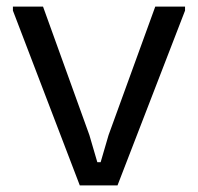

<svg xmlns="http://www.w3.org/2000/svg" viewBox="-20 -560 597 580"><path d="M19 -528V-540H110L250 -152L274 -70H284L308 -152L449 -540H539V-528L335 0H221Z"/></svg>

Font: Encode Sans Normal
Style: Regular
Weight: 400
Designer: Pablo Impallari, Andres Torresi
Foundry: Pablo Impallari, Andres Torresi
Version: Version 1.000; ttfautohint (v1.00) -l 8 -r 50 -G 200 -x 14 -